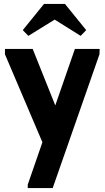

<svg xmlns="http://www.w3.org/2000/svg" viewBox="-20 -709 528 969"><path d="M120 223 194 9 5 -435V-462H145L259 -177L358 -462H483L482 -435L246 240H120ZM95 -557 202 -689H308L415 -557L387 -528L256 -610L123 -528Z"/></svg>

Font: Tilda Sans Extra Bold
Style: Regular
Weight: 800
Designer: ParaType Ltd
Foundry: ParaType Ltd
Version: Version 1.009